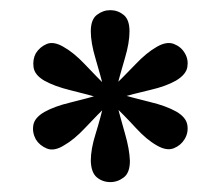

<svg xmlns="http://www.w3.org/2000/svg" viewBox="-20 -608 436 380"><path d="M346 -502.4Q353.2 -490.3 350.8 -475.4Q348.4 -460.5 328.2 -448.4Q308.1 -437.1 278.2 -430.2Q248.4 -423.4 202.4 -410.5L193.5 -425.8Q225.8 -457.3 248 -480.6Q270.2 -504 290.3 -515.3Q309.7 -526.6 324.2 -521Q338.7 -515.3 346 -502.4ZM345.2 -332.3Q337.9 -320.2 323.8 -314.5Q309.7 -308.9 290.3 -320.2Q270.2 -331.5 249.2 -354.4Q228.2 -377.4 194.4 -410.5L202.4 -425.8Q246 -413.7 277.4 -406Q308.9 -398.4 329 -387.1Q348.4 -375.8 350.8 -360.5Q353.2 -345.2 345.2 -332.3ZM198.4 -247.6Q183.1 -247.6 171.8 -256.9Q160.5 -266.1 159.7 -289.5Q159.7 -312.9 169 -342.3Q178.2 -371.8 189.5 -417.7H207.3Q218.5 -374.2 227.4 -343.5Q236.3 -312.9 237.1 -289.5Q237.1 -266.1 225 -256.9Q212.9 -247.6 198.4 -247.6ZM50.8 -332.3Q43.5 -346 46 -360.5Q48.4 -375 67.7 -386.3Q87.9 -397.6 118.1 -404.8Q148.4 -412.1 193.5 -425L202.4 -409.7Q170.2 -378.2 148.4 -354.8Q126.6 -331.5 106.5 -320.2Q87.1 -308.1 72.6 -314.1Q58.1 -320.2 50.8 -332.3ZM50.8 -502.4Q58.9 -515.3 72.6 -521Q86.3 -526.6 105.6 -515.3Q125.8 -504 147.2 -481.5Q168.5 -458.9 202.4 -425L193.5 -409.7Q150.8 -421.8 119.4 -429.4Q87.9 -437.1 67.7 -448.4Q48.4 -459.7 46.4 -475Q44.4 -490.3 50.8 -502.4ZM198.4 -587.9Q212.9 -587.9 224.6 -578.6Q236.3 -569.4 236.3 -546Q236.3 -523.4 227.4 -493.5Q218.5 -463.7 206.5 -417.7H189.5Q178.2 -461.3 169 -492.3Q159.7 -523.4 159.7 -546Q159.7 -569.4 171.8 -578.6Q183.9 -587.9 198.4 -587.9Z"/></svg>

Font: Playfair 9pt SemiBold
Style: Regular
Weight: 600
Designer: Claus Eggers Sørensen
Foundry: Claus Eggers Sørensen
Version: Version 2.001;gftools[0.9.30]